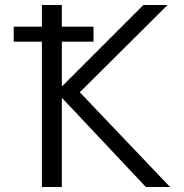

<svg xmlns="http://www.w3.org/2000/svg" viewBox="-20 -750 737 770"><path d="M35 -583V-643H148V-730H228V-643H355V-583H228V-405H230L555 -730H652L300 -380L662 0H565L230 -356H228V0H148V-583Z"/></svg>

Font: Mplus 1p
Style: Regular
Weight: 400
Version: Version 1.061